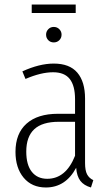

<svg xmlns="http://www.w3.org/2000/svg" viewBox="-20 -811 481 842"><path d="M312 -791V-753.9H119.1V-791ZM182.1 -659.2Q182.1 -672.9 191.7 -682.9Q201.2 -692.9 215.8 -692.9Q230.5 -692.9 240.2 -682.9Q250 -672.9 250 -659.2Q250 -644.5 240.2 -634.8Q230.5 -625 215.8 -625Q201.2 -625 191.7 -634.8Q182.1 -644.5 182.1 -659.2ZM353 -96.2Q353 -63.5 361.8 -46.6Q370.6 -29.8 389.2 -21L378.9 11.2Q348.1 2.4 332.5 -17.8Q316.9 -38.1 314 -75.2Q267.6 11.2 181.2 11.2Q119.6 11.2 83.7 -31.7Q47.9 -74.7 47.9 -145Q47.9 -225.6 96.4 -268.8Q145 -312 233.9 -312H309.1V-376Q309.1 -435.1 285.9 -464.6Q262.7 -494.1 212.9 -494.1Q159.7 -494.1 91.8 -464.8L78.1 -498Q152.8 -532.2 215.8 -532.2Q285.2 -532.2 319.1 -492.4Q353 -452.6 353 -378.9ZM187 -26.9Q269 -26.9 309.1 -127.9V-276.9H237.8Q165.5 -276.9 130.4 -244.4Q95.2 -211.9 95.2 -146Q95.2 -87.9 119.6 -57.4Q144 -26.9 187 -26.9Z"/></svg>

Font: Fira Sans Compressed ExtraLight
Style: Regular
Weight: 250
Width: 1
Designer: Carrois Corporate & Edenspiekermann AG
Foundry: Carrois Corporate GbR & Edenspiekermann AG
Version: Version 4.203;PS 004.203;hotconv 1.0.88;makeotf.lib2.5.64775